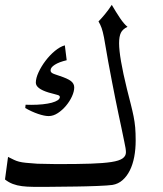

<svg xmlns="http://www.w3.org/2000/svg" viewBox="-20 -792 651 769"><path d="M12.2 -163.6Q26.9 -156.2 35.9 -151.9Q44.9 -147.5 56.2 -144.5Q67.4 -141.6 84.2 -139.9Q101.1 -138.2 130.4 -136.2Q132.8 -136.2 143.8 -136Q154.8 -135.7 168.2 -135.5Q181.6 -135.3 195.1 -135Q208.5 -134.8 214.8 -134.8Q291 -134.8 342.8 -136.5Q394.5 -138.2 426 -143.1Q457.5 -147.9 470.9 -157.5Q484.4 -167 484.4 -182.1Q484.4 -195.3 478 -223.6Q472.2 -252.9 466.3 -280.3Q460.4 -307.6 454.3 -336.7Q448.2 -365.7 441.9 -397Q435.5 -428.2 428.5 -465.1Q421.4 -502 413.3 -545.7Q405.3 -589.4 396.5 -642.1Q394 -654.3 391.8 -663.3Q389.6 -672.4 387 -679.7Q384.3 -687 381.3 -693.4Q378.4 -699.7 374.5 -706.1Q387.7 -719.7 400.6 -735.4Q413.6 -751 427.7 -772.5Q444.8 -743.2 460.9 -719.2Q477.1 -695.3 490.7 -684.6Q471.2 -675.3 464.1 -660.6Q457 -646 457 -618.7Q457 -564 488.3 -436Q497.6 -398.9 504.2 -373.3Q510.7 -347.7 515.1 -325.7Q519.5 -303.7 521.5 -281.5Q523.4 -259.3 523.4 -229Q523.4 -194.3 517.6 -163.6Q511.7 -132.8 500 -109.4Q488.3 -85.9 470.9 -70.6Q453.6 -55.2 430.2 -51.3Q423.8 -50.3 407 -49.1Q390.1 -47.9 368.9 -47.1Q347.7 -46.4 325.2 -45.7Q302.7 -44.9 285.2 -44.9L161.1 -43.5Q134.3 -43.5 111.1 -43.7Q87.9 -43.9 68.1 -46.4Q48.3 -48.8 31.5 -55.2Q14.6 -61.5 0 -73.2ZM239.7 -610.4 247.1 -550.8Q216.3 -543.5 199.5 -532.7Q182.6 -522 182.6 -510.7Q182.6 -507.3 183.8 -504.6Q185.1 -502 188.7 -499.5Q192.4 -497.1 199.5 -494.6Q206.5 -492.2 217.8 -488.3Q251 -477.5 264.2 -467.3Q277.3 -457 277.3 -441.9Q277.3 -425.8 268.3 -406Q259.3 -386.2 244.6 -368.7Q230 -351.1 211.7 -339.1Q193.4 -327.1 174.8 -327.1Q158.2 -327.1 132.8 -335.7Q107.4 -344.2 81.1 -359.4L82.5 -372.6Q88.4 -372.6 94 -372.3Q99.6 -372.1 105 -372.1Q129.9 -372.1 150.9 -374.3Q171.9 -376.5 187.3 -380.6Q202.6 -384.8 211.2 -390.6Q219.7 -396.5 219.7 -403.8Q219.2 -406.7 217.5 -408.4Q215.8 -410.2 210.9 -411.6Q206.1 -413.1 197.5 -415.3Q189 -417.5 174.8 -421.4Q123.5 -437 123.5 -460.9Q123.5 -479 134.5 -502.7Q145.5 -526.4 162.4 -548.6Q179.2 -570.8 199.7 -587.9Q220.2 -605 239.7 -610.4Z"/></svg>

Font: HM XNiloofar
Style: Regular
Weight: 400
Designer: Hossein Movahhedian
Version: Version 2.8, 2015